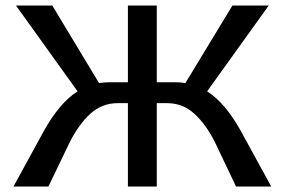

<svg xmlns="http://www.w3.org/2000/svg" viewBox="-20 -678 1035 698"><path d="M966 0H838L761 -162Q728 -227 686 -265Q644 -303 587 -303H550V0H445V-303H408Q351 -303 309 -265Q267 -227 234 -162L156 0H29L139 -201Q196 -304 262 -346L38 -658H170L340 -376Q358 -379 377 -379H445V-658H550V-379H618Q636 -379 654 -376L825 -658H957L733 -346Q799 -304 856 -201Z"/></svg>

Font: Ysabeau Semibold
Style: Regular
Weight: 600
Designer: Christian Thalmann (Catharsis Fonts)
Version: Version 0.003